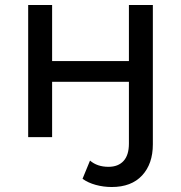

<svg xmlns="http://www.w3.org/2000/svg" viewBox="-20 -550 727 770"><path d="M428 200Q395 200 364 191.5Q333 183 311 167L341 94Q370 119 415 119Q454 119 475.5 95.5Q497 72 497 26V-222H189V0H93V-530H189V-305H497V-530H593V29Q593 107 550 153.5Q507 200 428 200Z"/></svg>

Font: MOST Montserrat Medium
Style: Regular
Weight: 500
Designer: Julieta Ulanovsky
Foundry: Julieta Ulanovsky
Version: Version 8.000;March 11, 2024;FontCreator 15.0.0.2926 64-bit